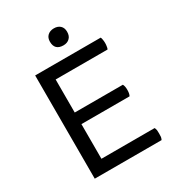

<svg xmlns="http://www.w3.org/2000/svg" viewBox="-206 -999 1021 1120"><g transform="rotate(-30 304.0 -439.5)"><path d="M99.6 -695.3Q99.6 -672.9 99.6 -608.4Q99.6 -456.1 99.6 0Q212.9 0 549.8 0Q553.7 -7.8 555.7 -17.6Q556.6 -28.3 556.6 -41Q556.6 -53.7 555.7 -63.5Q553.7 -73.2 549.8 -81.1Q430.7 -81.1 191.4 -81.1Q191.4 -139.6 191.4 -314.5Q272.5 -314.5 515.6 -314.5Q519.5 -321.3 521.5 -331.1Q523.4 -340.8 523.4 -353.5Q523.4 -367.2 521.5 -376Q519.5 -385.7 515.6 -392.6Q407.2 -392.6 191.4 -392.6Q191.4 -448.2 191.4 -615.2Q278.3 -615.2 541 -615.2Q544.9 -622.1 545.9 -632.8Q547.9 -642.6 547.9 -655.3Q547.9 -668 545.9 -677.7Q544.9 -687.5 541 -695.3Q393.6 -695.3 99.6 -695.3ZM331.1 -878.9Q304.7 -878.9 288.1 -863.3Q272.5 -848.6 272.5 -822.3Q272.5 -793.9 287.1 -779.3Q301.8 -764.6 331.1 -764.6Q357.4 -764.6 373 -780.3Q388.7 -794.9 388.7 -823.2Q388.7 -849.6 373 -864.3Q357.4 -878.9 331.1 -878.9Z"/></g></svg>

Font: cl
Style: Regular
Weight: 400
Designer: Mitja Miklavcic
Version: Version 1.0